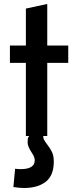

<svg xmlns="http://www.w3.org/2000/svg" viewBox="-20 -690 383 974"><path d="M219.7 0Q214.8 0 199.2 0Q199.2 9.8 203.1 18.6Q208 27.3 218.8 42Q235.4 63.5 244.1 82Q252.9 101.6 252.9 129.9Q252.9 199.2 212.9 231.4Q171.9 263.7 101.6 263.7Q78.1 263.7 47.9 258.8Q50.8 227.5 56.6 166Q71.3 168 85 168Q156.2 168 156.2 123Q156.2 114.3 152.3 104.5Q148.4 94.7 143.6 88.9Q140.6 84 139.6 82Q130.9 69.3 126 56.6Q120.1 44.9 120.1 30.3Q120.1 9.8 124 5.9Q127.9 1 127.9 0Q122.1 0 111.3 0Q111.3 -92.8 111.3 -371.1Q90.8 -371.1 30.3 -371.1Q30.3 -392.6 30.3 -459Q49.8 -459 111.3 -459Q111.3 -505.9 111.3 -646.5Q138.7 -652.3 219.7 -669.9Q219.7 -617.2 219.7 -459Q246.1 -459 326.2 -459Q326.2 -436.5 326.2 -371.1Q299.8 -371.1 219.7 -371.1Q219.7 -278.3 219.7 0Z"/></svg>

Font: Alata=Ham
Style: Regular
Weight: 400
Designer: Spyros Zevelakis, Eben Sorkin
Version: Version 1.004